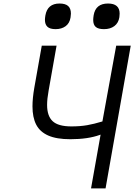

<svg xmlns="http://www.w3.org/2000/svg" viewBox="-20 -1044 744 1064"><path d="M537.5 -298 533.5 -296.5Q467.5 -272.5 369.5 -272.5Q293.5 -272.5 247.2 -293Q201 -313.5 180.5 -353.5Q160 -393.5 160 -454.5Q160 -499.5 170 -557L211.5 -791H293.5L249.5 -542.5Q241 -496 241 -462.5Q241 -401 272 -372.2Q303 -343.5 375.5 -343.5Q424 -343.5 462.8 -350.2Q501.5 -357 547.5 -371L624 -791H704.5L565 0H484.5ZM229 -934Q229 -943.5 231.5 -958.5Q243 -1024.5 310 -1024.5Q342 -1024.5 357.5 -1010.8Q373 -997 373 -968.5Q373 -962.5 371 -947.5Q366 -915.5 343.8 -899Q321.5 -882.5 288 -882.5Q257 -882.5 243 -895.5Q229 -908.5 229 -934ZM496.5 -933.5Q496.5 -943.5 499 -959.5Q510 -1024.5 578.5 -1024.5Q643 -1024.5 643 -968.5Q643 -959 641.5 -948.5Q636.5 -916.5 613.8 -899.5Q591 -882.5 556.5 -882.5Q524.5 -882.5 510.5 -894.8Q496.5 -907 496.5 -933.5Z"/></svg>

Font: JuliaMono Light
Style: Italic
Weight: 300
Italic angle: -9°
Monospace: yes
Designer: cormullion
Foundry: corm
Version: Version 0.054; ttfautohint (v1.8.4)